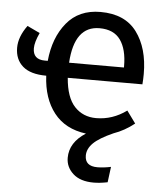

<svg xmlns="http://www.w3.org/2000/svg" viewBox="-54 -587 740 861"><g transform="rotate(5 316.0 -156.5)"><path d="M399 226Q339 226 306.5 196.5Q274 167 274 125Q274 56 346 10Q252 -2 201.5 -66.5Q151 -131 146 -233Q75 -233 40 -263.5Q5 -294 5 -347Q5 -396 43 -448L100 -421Q80 -378 80 -351Q80 -300 134 -300H147Q157 -405 212 -472Q267 -539 364 -539Q474 -539 527.5 -467Q581 -395 581 -279Q581 -256 579 -232H243Q250 -144 288 -103.5Q326 -63 385 -63Q459 -63 522 -109L562 -54Q518 -19 469 -2Q406 26 380 52Q354 78 354 108Q354 156 410 156Q437 156 471 149L462 219Q427 226 399 226ZM490 -300V-306Q490 -382 460 -424Q430 -466 366 -466Q253 -466 243 -300Z"/></g></svg>

Font: Trujillo
Style: Regular
Weight: 400
Designer: Fira Sans original fonts by bBox Type GmbH, Carrois Corporate GbR, & Edenspiekermann AG / Changes by Cristiano Sobral
Foundry: Fira Sans original fonts by bBox Type GmbH, Carrois Corporate GbR, & Edenspiekermann AG / Changes by Cristiano Sobral
Version: Version 4.301;October 17, 2021;FontCreator 14.0.0.2814 64-bi